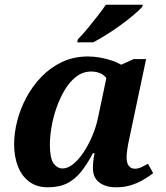

<svg xmlns="http://www.w3.org/2000/svg" viewBox="-20 -786 705 816"><path d="M183 10Q136 10 104 -14Q72 -38 56 -79.5Q40 -121 40 -173Q40 -220 53 -271.5Q66 -323 92 -371.5Q118 -420 156 -459.5Q194 -499 243.5 -522.5Q293 -546 354 -546Q380 -546 407 -541Q434 -536 457 -528Q480 -520 495 -511L548 -535H601L535 -223Q533 -212 528.5 -192Q524 -172 521 -151.5Q518 -131 518 -118Q518 -93 527.5 -81Q537 -69 553 -69Q567 -69 580 -75Q593 -81 609 -90L631 -50Q614 -37 591 -23Q568 -9 538.5 0.5Q509 10 473 10Q429 10 402 -10.5Q375 -31 375 -70Q375 -86 376.5 -101Q378 -116 382 -135H375Q351 -89 325 -56.5Q299 -24 265.5 -7Q232 10 183 10ZM246 -70Q268 -70 291 -88.5Q314 -107 335 -138.5Q356 -170 372.5 -209Q389 -248 397 -288L432 -454Q422 -468 405 -475Q388 -482 368 -482Q333 -482 305 -461Q277 -440 256 -405Q235 -370 220.5 -329Q206 -288 199 -246.5Q192 -205 192 -172Q192 -114 207.5 -92Q223 -70 246 -70ZM308 -606 311 -619Q330 -638 351.5 -664Q373 -690 394 -717Q415 -744 430 -766H587L584 -756Q572 -743 548.5 -723Q525 -703 495 -681Q465 -659 434 -639.5Q403 -620 376 -606Z"/></svg>

Font: Noto Serif
Style: Italic
Weight: 400
Italic angle: -12°
Designer: Monotype Design Team
Foundry: Monotype Imaging Inc.
Version: Version 2.013